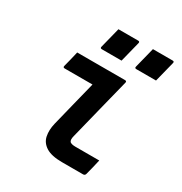

<svg xmlns="http://www.w3.org/2000/svg" viewBox="-174 -876 949 1003"><g transform="rotate(30 300.0 -374.5)"><path d="M125 -536H414Q425 -536 422 -525Q398 -431 375 -337.5Q352 -244 328 -149Q321 -123 330 -113Q340 -105 363 -105H507Q502 -82 496 -58Q490 -34 484 -11Q481 0 470 0H343Q279 0 246 -21Q213 -42 206 -77Q199 -112 209 -154Q226 -225 243.5 -293Q261 -361 278 -431H110Q99 -431 102 -442Q108 -465 114 -489Q120 -513 125 -536ZM251 -749H370Q381 -749 378 -738L347 -615H228Q217 -615 220 -626ZM459 -749H578Q589 -749 586 -738L555 -615H436Q425 -615 428 -626Z"/></g></svg>

Font: Recursive Mn Lnr St SmB
Style: Italic
Weight: 600
Italic angle: -15°
Monospace: yes
Version: Version 1.079;hotconv 1.0.112;makeotfexe 2.5.65598; ttfautoh